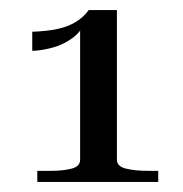

<svg xmlns="http://www.w3.org/2000/svg" viewBox="-20 -730 364 381"><path d="M212 -413Q212 -400 229.5 -395.5Q247 -391 275 -391H294V-369H54V-391H80Q106 -391 122.5 -395.5Q139 -400 139 -413V-682L149 -688Q142 -668 124.5 -655Q107 -642 86 -636Q65 -630 44 -629V-667Q73 -668 94 -672.5Q115 -677 130.5 -686.5Q146 -696 156 -710H212Z"/></svg>

Font: Roboto Serif 144pt
Style: Regular
Weight: 400
Version: Version 1.008